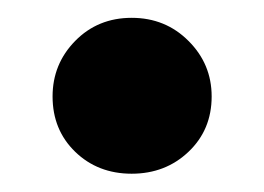

<svg xmlns="http://www.w3.org/2000/svg" viewBox="-20 -178 289 210"><path d="M124 12Q87 12 62.2 -12Q37.5 -36 37.5 -72.5Q37.5 -108 62.2 -133.2Q87 -158.5 124 -158.5Q161 -158.5 186.2 -133.2Q211.5 -108 211.5 -72.5Q211.5 -36 186.2 -12Q161 12 124 12Z"/></svg>

Font: Overpass ExtraBold
Style: Regular
Weight: 800
Designer: Delve Withrington, Dave Bailey, Thomas Jockin
Foundry: Delve Fonts LLC
Version: Version 4.000; ttfautohint (v1.8.3)